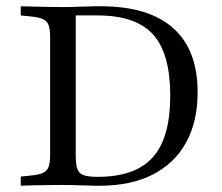

<svg xmlns="http://www.w3.org/2000/svg" viewBox="-20 -591 705 611"><path d="M281.5 0Q264.5 0 236.7 -1.2Q208.9 -2.4 180.6 -2.4Q155.6 -2.4 130.6 -2Q105.6 -1.6 83.5 -1.2Q61.3 -0.8 46 0V-29L76.6 -32.3Q103.2 -34.7 116.5 -40.7Q129.8 -46.8 134.7 -60.1Q139.5 -73.4 139.5 -98.4V-472.6Q139.5 -497.6 134.7 -510.9Q129.8 -524.2 116.5 -530.2Q103.2 -536.3 76.6 -538.7L46 -541.9V-571Q61.3 -571 83.5 -570.2Q105.6 -569.4 130.6 -569Q155.6 -568.5 180.6 -568.5Q208.9 -568.5 236.7 -569.8Q264.5 -571 281.5 -571H300.8Q453.2 -571 531 -501.6Q608.9 -432.3 608.9 -297.6Q608.9 -203.2 571.8 -136.7Q534.7 -70.2 465.3 -35.1Q396 0 297.6 0ZM290.3 -28.2Q410.5 -28.2 466.1 -90.3Q521.8 -152.4 521.8 -286.3Q521.8 -421 466.9 -481.5Q412.1 -541.9 290.3 -541.9H221V-96.8Q221 -67.7 226.2 -53.2Q231.5 -38.7 246.4 -33.5Q261.3 -28.2 290.3 -28.2Z"/></svg>

Font: Playfair 5pt SemiExpanded Light
Style: Regular
Weight: 400
Version: Version 2.203